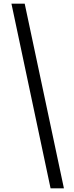

<svg xmlns="http://www.w3.org/2000/svg" viewBox="-20 -770 402 1040"><path d="M253.9 250 42 -750H113.8L326.2 250Z"/></svg>

Font: UVF Lobster12
Style: Regular
Weight: 400
Designer: Pablo Impallari
Foundry: Pablo Impallari. www.impallari.com
Version: Version 1.004